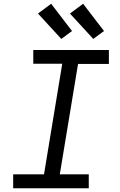

<svg xmlns="http://www.w3.org/2000/svg" viewBox="-20 -1001 640 1021"><path d="M50 0V-74H214L311 -662H157V-735H559V-661H395L298 -74H452V0ZM476 -794 352 -929 422 -981 533 -836ZM306 -794 182 -929 252 -981 363 -836Z"/></svg>

Font: Iosevka Curly Extended
Style: Italic
Weight: 400
Width: 7
Italic angle: -9°
Monospace: yes
Designer: Belleve Invis
Foundry: Belleve Invis
Version: Version 11.1.0; ttfautohint (v1.8.3)